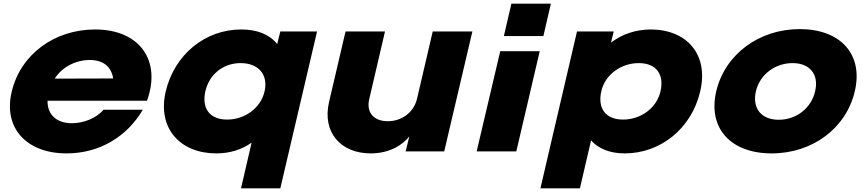

<svg xmlns="http://www.w3.org/2000/svg" viewBox="-20 -820 4694 1040"><path d="M276.2 -394.1C315.8 -456.4 389.1 -495 466.3 -495C541.6 -495 583.2 -456.4 593.1 -395ZM340.6 10.9C519.8 10.9 668.3 -80.2 753.5 -225.7H540.6C502 -179.2 431.7 -152.5 369.3 -152.5C287.1 -152.5 235.6 -199 237.6 -274.3H776.2C855.4 -492.1 736.6 -660.4 495 -660.4C274.3 -660.4 91.1 -524.8 43.6 -323.8C-4 -124.8 125.7 10.9 340.6 10.9Z M1092.4 -325.7C1113.2 -416.8 1188.5 -478.2 1283.5 -478.2C1378.6 -478.2 1434 -416.8 1413.2 -325.7C1392.4 -233.7 1305.3 -172.3 1210.2 -172.3C1115.2 -172.3 1071.6 -233.7 1092.4 -325.7ZM1342.9 -47.5 1285.5 200H1498.4L1697.4 -649.5H1498.4L1481.5 -581.2C1440.9 -632.7 1374.6 -660.4 1286.5 -660.4C1091.4 -660.4 925.1 -524.8 877.6 -324.8C831 -123.8 956.8 10.9 1151.8 10.9C1225.1 10.9 1290.4 -9.9 1342.9 -47.5Z M2538.7 -649.5H2323.9L2238.7 -284.2C2220.9 -211.9 2157.5 -163.4 2080.3 -163.4C2004.1 -163.4 1962.5 -211.9 1980.3 -284.2L2065.4 -649.5H1851.6L1762.5 -268.3C1723.9 -103 1825.8 10.9 1988.2 10.9C2093.2 10.9 2163.5 -37.6 2197.1 -81.2L2177.3 0H2386.2Z M2709.4 -624.8H2923.3L2963.9 -800H2750ZM2561.9 0H2776.7L2903.5 -542.6H2689.6Z M3237 -325.7C3257.8 -416.8 3345 -478.2 3440 -478.2C3535.1 -478.2 3578.6 -416.8 3557.8 -325.7C3537 -233.7 3449.9 -172.3 3354.9 -172.3C3259.8 -172.3 3216.2 -233.7 3237 -325.7ZM2907.3 200H3121.2L3181.6 -59.4C3221.2 -14.9 3283.6 10.9 3363.8 10.9C3557.8 10.9 3726.1 -123.8 3772.7 -324.8C3820.2 -524.8 3700.4 -659.4 3506.3 -660.4C3423.2 -660.4 3348.9 -634.7 3289.5 -589.1L3304.4 -649.5H3105.4Z M4074.4 -325.7C4096.2 -416.8 4178.4 -478.2 4273.4 -478.2C4366.5 -478.2 4417 -416.8 4395.2 -325.7C4374.4 -233.7 4293.2 -171.3 4198.2 -171.3C4103.1 -171.3 4053.6 -233.7 4074.4 -325.7ZM4159.6 10.9C4380.4 10.9 4563.5 -124.8 4610.1 -325.7C4657.6 -525.7 4532.8 -662.4 4312 -662.4C4091.2 -662.4 3907.1 -525.7 3859.6 -325.7C3813 -124.8 3938.8 10.9 4159.6 10.9Z"/></svg>

Font: Calandify
Style: Semi Bold Italic
Weight: 700
Italic angle: -12°
Designer: Larry Fischer
Foundry: Larry Fischer
Version: Version 1.0; ttfautohint (v1.8.4.7-5d5b)